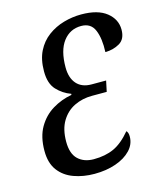

<svg xmlns="http://www.w3.org/2000/svg" viewBox="-111 -805 751 896"><g transform="rotate(-15 265.0 -356.5)"><path d="M235 11Q181 11 135.5 -5.5Q90 -22 63 -58Q36 -94 36 -153Q36 -221 62.5 -266.5Q89 -312 132 -338Q175 -364 225 -373L226 -378Q187 -392 158.5 -422.5Q130 -453 130 -512Q130 -569 150 -609Q170 -649 204.5 -674.5Q239 -700 281 -712Q323 -724 366 -724Q446 -724 488 -690.5Q530 -657 530 -607Q530 -561 499 -543Q468 -525 430 -525Q433 -590 416 -631Q399 -672 352 -672Q298 -672 265 -629Q232 -586 232 -504Q232 -453 257 -424.5Q282 -396 329 -396H399L388 -344H317Q270 -344 231 -325Q192 -306 168.5 -267Q145 -228 145 -168Q145 -110 173.5 -83Q202 -56 249 -56Q305 -56 346.5 -75Q388 -94 429 -143Q438 -135 438 -115Q438 -78 411 -49.5Q384 -21 338 -5Q292 11 235 11Z"/></g></svg>

Font: Noto Serif ExtraCondensed Medium
Style: Italic
Weight: 500
Width: 2
Italic angle: -12°
Designer: Monotype Design Team
Foundry: Monotype Imaging Inc.
Version: Version 2.013; ttfautohint (v1.8.4.7-5d5b)